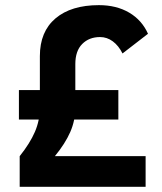

<svg xmlns="http://www.w3.org/2000/svg" viewBox="-20 -723 626 743"><path d="M56.2 0V-118.7Q95.7 -168 115 -212.6Q134.3 -257.3 134.3 -306.2V-505.9Q134.3 -600.6 194.8 -651.9Q255.4 -703.1 362.8 -703.1Q430.7 -703.1 480 -674.1Q529.3 -645 552.7 -592.3L454.1 -516.1Q439 -546.4 416.5 -563Q394 -579.6 367.2 -579.6Q324.7 -579.6 298.1 -552.7Q271.5 -525.9 271.5 -475.1V-306.2Q271.5 -257.3 252 -212.4Q232.4 -167.5 192.4 -118.7L208.5 0ZM93.8 0V-118.7H543.5V0ZM53.2 -260.3V-374.5H438V-260.3Z"/></svg>

Font: Cascadia Mono
Style: Regular
Weight: 400
Monospace: yes
Designer: Aaron Bell
Foundry: Saja Typeworks
Version: Version 2102.003